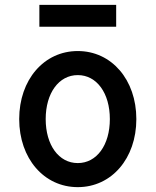

<svg xmlns="http://www.w3.org/2000/svg" viewBox="-20 -760 640 790"><path d="M300 10C439 10 541 -108 541 -270C541 -432 439 -550 300 -550C161 -550 59 -432 59 -270C59 -108 161 10 300 10ZM300 -89C222 -89 168 -163 168 -270C168 -377 222 -451 300 -451C378 -451 432 -377 432 -270C432 -163 378 -89 300 -89ZM142 -650H458V-740H142Z"/></svg>

Font: CommitMono
Style: 600Regular
Weight: 600
Monospace: yes
Designer: Eigil Nikolajsen
Foundry: Eigil Nikolajsen
Version: Version 1.143